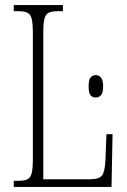

<svg xmlns="http://www.w3.org/2000/svg" viewBox="-20 -734 499 754"><path d="M34 0V-24H53Q76 -24 88 -30Q100 -36 104.5 -54Q109 -72 109 -108V-605Q109 -642 104.5 -660Q100 -678 87.5 -684Q75 -690 52 -690H34V-714H227V-690H207Q183 -690 171 -684Q159 -678 154.5 -660Q150 -642 150 -606V-30H332Q371 -30 381.5 -46Q392 -62 394 -104L398 -207H422L418 0ZM356 -351Q343 -351 335.5 -360Q328 -369 328 -395Q328 -420 335.5 -429.5Q343 -439 356 -439Q368 -439 376.5 -429.5Q385 -420 385 -395Q385 -369 376.5 -360Q368 -351 356 -351Z"/></svg>

Font: Noto Serif ExtraCondensed ExtraLight
Style: Regular
Weight: 200
Width: 2
Designer: Monotype Design Team
Foundry: Monotype Imaging Inc.
Version: Version 2.015